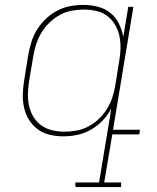

<svg xmlns="http://www.w3.org/2000/svg" viewBox="-20 -548 640 783"><path d="M243 -11Q267 -11 292 -15.5Q317 -20 340 -32Q363 -44 382.5 -62.5Q402 -81 416 -103.5Q430 -126 438 -150Q446 -174 450 -199L466 -299Q471 -325 471.5 -351Q472 -377 467 -401Q462 -425 449.5 -446.5Q437 -468 418 -482.5Q399 -497 374 -503Q349 -509 323 -509Q299 -509 273.5 -504.5Q248 -500 225 -487.5Q202 -475 182.5 -456.5Q163 -438 149.5 -415.5Q136 -393 128 -369Q120 -345 116 -320L99 -220Q95 -194 94 -168.5Q93 -143 98 -118.5Q103 -94 115.5 -73Q128 -52 147.5 -37.5Q167 -23 192 -17Q217 -11 243 -11ZM474 215H288L287 196H384L434 -106Q420 -79 398.5 -56.5Q377 -34 350.5 -19Q324 -4 295.5 2Q267 8 238 8Q209 8 182 1.5Q155 -5 133.5 -21Q112 -37 98 -60Q84 -83 78 -110Q72 -137 73 -165.5Q74 -194 79 -223L95 -323Q100 -350 108 -376.5Q116 -403 131 -427Q146 -451 167 -471Q188 -491 213.5 -504.5Q239 -518 266 -523Q293 -528 320 -528Q350 -528 379 -520.5Q408 -513 430 -495.5Q452 -478 464.5 -452.5Q477 -427 483 -398L503 -520H524L441 -19H551L548 0H438L405 196H474Z"/></svg>

Font: Iosevka HT Thin Extended
Style: Italic
Weight: 100
Width: 7
Italic angle: -9°
Monospace: yes
Designer: Belleve Invis
Foundry: Belleve Invis
Version: Version 32.3.0; ttfautohint (v1.8.4)